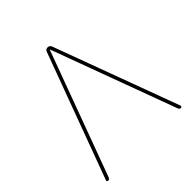

<svg xmlns="http://www.w3.org/2000/svg" viewBox="-193 -876 1022 1022"><g transform="rotate(-45 317.5 -365.0)"><path d="M45 0Q41 0 38.5 -3Q36 -6 38 -10L299 -716Q304 -730 318.5 -730Q333 -730 339 -716L600 -10Q601 -6 598.5 -3Q596 0 593 0Q582 0 579 -10L320 -712Q320 -713 319 -713Q318 -713 318 -712L59 -10Q55 0 45 0Z"/></g></svg>

Font: Rounded Mplus 1c Thin
Style: Regular
Weight: 250
Version: Version 1.059.20150529